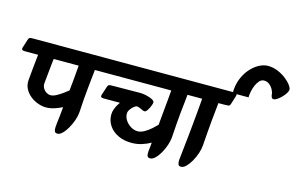

<svg xmlns="http://www.w3.org/2000/svg" viewBox="-163 -1147 2229 1440"><g transform="rotate(15 952.0 -427.0)"><path d="M-55 -533 -34 -600Q-29 -615 -21 -617Q-13 -619 0 -619H608Q636 -619 629 -597L607 -530Q602 -514 592 -512.5Q582 -511 558 -511H512Q508 -476 504.5 -442Q501 -408 497 -368.5Q493 -329 489 -281.5Q485 -234 482 -174Q480 -146 468.5 -112.5Q457 -79 439.5 -48Q422 -17 402 3Q382 23 364 23Q346 23 341 10.5Q336 -2 337.5 -21.5Q339 -41 341 -60Q344 -78 347 -108.5Q350 -139 354 -180Q337 -171 301.5 -158Q266 -145 228 -145Q200 -145 168 -156Q136 -167 108.5 -188.5Q81 -210 64.5 -240.5Q48 -271 51 -310Q55 -361 61 -416Q67 -471 71 -511H-34Q-62 -511 -55 -533ZM172 -319Q170 -296 180.5 -278.5Q191 -261 207 -251.5Q223 -242 237 -242Q259 -242 284.5 -256Q310 -270 333 -287Q356 -304 368 -314Q373 -360 377.5 -409.5Q382 -459 386 -511H192Q190 -494 187 -466.5Q184 -439 181 -408.5Q178 -378 175.5 -353.5Q173 -329 172 -319Z M503 -533 524 -600Q529 -615 537 -617Q545 -619 558 -619H1328Q1356 -619 1349 -597L1328 -530Q1323 -514 1312.5 -512.5Q1302 -511 1279 -511H1231Q1228 -476 1224 -442Q1220 -408 1216 -368.5Q1212 -329 1208.5 -281.5Q1205 -234 1201 -174Q1199 -146 1188 -112.5Q1177 -79 1159.5 -48Q1142 -17 1122 2.5Q1102 22 1083 22Q1068 22 1062 12.5Q1056 3 1057.5 -22.5Q1059 -48 1065 -95Q1035 -78 997.5 -66Q960 -54 918 -54Q858 -54 812.5 -76Q767 -98 742 -135.5Q717 -173 717 -220Q717 -242 725 -263Q733 -284 742.5 -300Q752 -316 757 -322H629Q602 -322 609 -344L632 -414Q636 -426 644 -428.5Q652 -431 663 -431Q682 -431 712 -431.5Q742 -432 776 -432Q810 -432 839 -432.5Q868 -433 884 -433Q906 -433 933 -427Q960 -421 979.5 -411Q999 -401 999 -389Q999 -382 991.5 -362Q984 -342 972.5 -325Q961 -308 951 -308Q941 -308 921 -318.5Q901 -329 887 -329Q879 -329 864.5 -317.5Q850 -306 839 -289.5Q828 -273 828 -258Q828 -229 845 -204.5Q862 -180 887.5 -165Q913 -150 940 -150Q965 -150 992.5 -166Q1020 -182 1043.5 -203Q1067 -224 1080 -238Q1084 -287 1089 -336Q1094 -385 1098 -430Q1102 -475 1105 -511H524Q496 -511 503 -533Z M1224 -533 1246 -600Q1250 -615 1258 -617Q1266 -619 1279 -619H1564Q1592 -619 1585 -597L1564 -530Q1559 -514 1548.5 -512.5Q1538 -511 1515 -511H1471Q1468 -476 1464 -442Q1460 -408 1456.5 -368.5Q1453 -329 1449 -281.5Q1445 -234 1441 -174Q1439 -146 1428 -112.5Q1417 -79 1399.5 -48Q1382 -17 1362 3Q1342 23 1323 23Q1306 23 1301 10.5Q1296 -2 1297 -21.5Q1298 -41 1301 -60Q1303 -80 1307 -116Q1311 -152 1316 -199Q1321 -246 1326 -299Q1331 -352 1336 -406Q1341 -460 1345 -511H1245Q1217 -511 1224 -533Z M1960 -746Q1960 -735 1949.5 -718Q1939 -701 1923 -684.5Q1907 -668 1890.5 -657Q1874 -646 1862 -646Q1851 -646 1846 -657.5Q1841 -669 1841 -680Q1841 -690 1831.5 -710Q1822 -730 1803.5 -746.5Q1785 -763 1759 -763Q1739 -763 1724 -747Q1709 -731 1698.5 -706.5Q1688 -682 1683 -656Q1678 -630 1678 -611H1555Q1555 -670 1573.5 -718.5Q1592 -767 1622.5 -802.5Q1653 -838 1689 -857.5Q1725 -877 1759 -877Q1799 -877 1835 -862Q1871 -847 1899.5 -825Q1928 -803 1944 -781Q1960 -759 1960 -746Z"/></g></svg>

Font: Alkatra SemiBold
Style: Regular
Weight: 600
Designer: Suman Bhandary
Version: Version 1.100;gftools[0.9.22]